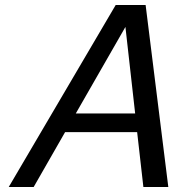

<svg xmlns="http://www.w3.org/2000/svg" viewBox="-20 -750 706 770"><path d="M15 0 444 -730H474H534H564L655 0H555L530 -220H241L115 0ZM483 -642 284 -295H522Z"/></svg>

Font: Miedinger
Style: Italic
Weight: 400
Italic angle: -13°
Version: Version 001.000